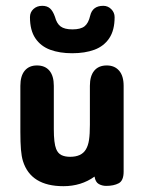

<svg xmlns="http://www.w3.org/2000/svg" viewBox="-20 -629 497 660"><path d="M305 -22Q308 -3 319.5 3.5Q331 10 345 10Q371 10 388 1Q405 -8 405 -39V-334Q405 -368 389.5 -386Q374 -404 347 -404Q319 -404 304 -386Q289 -368 289 -334V-200Q289 -168 286 -148Q283 -128 275 -115Q260 -90 221 -90Q203 -90 191 -96Q179 -102 173 -117Q165 -137 165 -185V-334Q165 -368 150 -386Q135 -404 107 -404Q80 -404 65 -386Q50 -368 50 -334V-176Q50 -139 52 -115Q54 -91 59 -75Q86 11 198 11Q259 11 305 -22ZM290 -575Q284 -549 270.5 -538.5Q257 -528 229 -528Q202 -528 188.5 -538Q175 -548 169 -571Q162 -591 152 -600Q142 -609 125 -609Q107 -609 95 -598Q83 -587 83 -570Q83 -525 101.5 -497.5Q120 -470 152.5 -458Q185 -446 228 -446Q272 -446 304.5 -458Q337 -470 355.5 -497.5Q374 -525 374 -570Q374 -586 362.5 -597.5Q351 -609 335 -609Q298 -609 290 -575Z"/></svg>

Font: Beiruti
Style: Bold
Weight: 700
Designer: Arlette Boutros
Foundry: Boutros
Version: Version 1.41